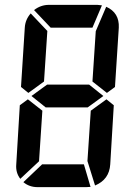

<svg xmlns="http://www.w3.org/2000/svg" viewBox="-20 -770 509 790"><path d="M360.4 -656.2H188.5L120.1 -728.5Q147.5 -750 181.6 -750H380.9L399.4 -748ZM374 -641.6 417 -742.2Q471.7 -717.8 468.8 -656.2L453.1 -412.1L419.9 -387.7L360.4 -434.6ZM353.5 -314.5 418 -361.3 448.2 -336.9 433.6 -93.8Q429.7 -31.2 371.1 -6.8L339.8 -107.4ZM153.3 -93.8H325.2L352.5 -1L334 0H134.8Q100.6 0 76.2 -20.5ZM140.6 -106.4 63.5 -34.2Q43.9 -59.6 46.9 -93.8L61.5 -336.9L94.7 -361.3L154.3 -314.5ZM161.1 -434.6 96.7 -387.7 66.4 -412.1 82 -656.2Q84 -689.5 106.4 -714.8L174.8 -642.6ZM109.4 -375 173.8 -421.9H346.7L405.3 -375L340.8 -328.1H168Z"/></svg>

Font: 7-Segment
Style: Regular
Weight: 400
Designer: Jan Bobrowski
Version: Version 3.0